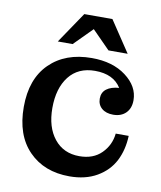

<svg xmlns="http://www.w3.org/2000/svg" viewBox="-81 -769 712 847"><g transform="rotate(10 275.0 -346.0)"><path d="M133.8 -564.9 228 -704.1H354L446.8 -564.9H360.8L280.8 -646L200.2 -564.9ZM287.1 12.2Q173.8 12.2 105 -58.1Q36.1 -128.4 36.1 -254.9Q36.1 -380.4 106.4 -449.7Q176.8 -519 294.9 -519Q388.7 -519 448.2 -474.1Q507.8 -429.2 507.8 -367.2Q507.8 -331.1 486.8 -310.1Q465.8 -289.1 430.2 -289.1Q397.9 -289.1 378.9 -305.4Q359.9 -321.8 359.9 -349.1Q359.9 -377 380.1 -392.3Q400.4 -407.7 436 -410.2Q401.4 -465.8 318.8 -465.8Q243.2 -465.8 202.1 -413.1Q161.1 -360.4 161.1 -272Q161.1 -186 202.4 -134.5Q243.7 -83 314.9 -83Q377 -83 413.8 -119.9Q450.7 -156.7 456.1 -209H514.2Q511.7 -145.5 486.6 -96.4Q461.4 -47.4 410.2 -17.6Q358.9 12.2 287.1 12.2Z"/></g></svg>

Font: Montagu Slab 144pt Medium
Style: Regular
Weight: 500
Designer: Florian Karsten
Foundry: Florian Karsten
Version: Version 1.000